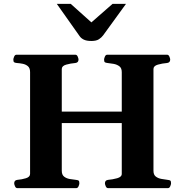

<svg xmlns="http://www.w3.org/2000/svg" viewBox="-20 -977 953 997"><path d="M70.3 0Q62 0 57.9 -9.8Q53.7 -19.5 53.7 -24.9Q53.7 -41 69.8 -43Q93.3 -44.9 114.7 -51.5Q136.2 -58.1 136.2 -74.2V-602.5Q136.2 -623.5 125 -633.1Q113.8 -642.6 97.9 -645.8Q82 -648.9 66.9 -649.9Q56.6 -650.9 53 -654.1Q49.3 -657.2 49.3 -668Q49.3 -673.3 53.5 -683.1Q57.6 -692.9 65.9 -692.9H371.1Q379.4 -692.9 383.5 -683.1Q387.7 -673.3 387.7 -668Q387.7 -651.9 371.6 -649.9Q346.7 -647.9 323.7 -641.4Q300.8 -634.8 300.8 -618.7V-90.3Q300.8 -69.3 313 -59.8Q325.2 -50.3 342.5 -47.4Q359.9 -44.4 374.5 -43Q384.8 -42 388.4 -39.1Q392.1 -36.1 392.1 -24.9Q392.1 -19.5 387.9 -9.8Q383.8 0 375.5 0ZM541.5 0Q533.2 0 529.1 -9.8Q524.9 -19.5 524.9 -24.9Q524.9 -41 541 -43Q564.5 -44.9 588.4 -51.5Q612.3 -58.1 612.3 -74.2V-602.5Q612.3 -623.5 599.9 -632.8Q587.4 -642.1 570.3 -645.3Q553.2 -648.4 538.1 -649.9Q527.8 -650.9 524.2 -654.1Q520.5 -657.2 520.5 -668Q520.5 -673.3 524.7 -683.1Q528.8 -692.9 537.1 -692.9H847.2Q855.5 -692.9 859.6 -683.1Q863.8 -673.3 863.8 -668Q863.8 -651.9 847.7 -649.9Q822.8 -647.9 799.8 -641.4Q776.9 -634.8 776.9 -618.7V-90.3Q776.9 -69.3 789.1 -60.1Q801.3 -50.8 818.6 -47.9Q835.9 -44.9 850.6 -43Q860.8 -42 864.5 -39.1Q868.2 -36.1 868.2 -24.9Q868.2 -19.5 864 -9.8Q859.9 0 851.6 0ZM260.7 -337.9V-397.5H649.9V-337.9ZM454.6 -764.2Q429.7 -764.2 415.3 -771.2Q400.9 -778.3 393.6 -789.1L274.9 -957H347.2L454.6 -860.8L564.5 -957H634.3L515.6 -793.5Q507.3 -782.2 493.7 -773.2Q480 -764.2 454.6 -764.2Z"/></svg>

Font: Gelasio
Style: Bold
Weight: 700
Designer: Eben Sorkin
Foundry: Eben Sorkin
Version: Version 1.008